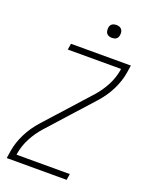

<svg xmlns="http://www.w3.org/2000/svg" viewBox="-169 -1007 837 1091"><g transform="rotate(20 250.0 -462.0)"><path d="M13 0 20 -46Q29 -100 55.5 -152.5Q82 -205 122 -249L358 -511Q393 -550 417 -595.5Q441 -641 449 -689L450 -698H128L134 -735H496L489 -689Q480 -635 453.5 -582.5Q427 -530 387 -486L151 -224Q116 -185 92 -139.5Q68 -94 60 -46L59 -37H381L375 0ZM341 -846Q331 -846 322.5 -849Q314 -852 308.5 -859Q303 -866 302 -875.5Q301 -885 302 -895Q303 -901 306 -907Q309 -913 315 -917Q321 -921 327.5 -922.5Q334 -924 340 -924Q350 -924 358.5 -921Q367 -918 372.5 -911Q378 -904 379.5 -894.5Q381 -885 379 -875Q378 -869 375 -863Q372 -857 366.5 -853Q361 -849 354 -847.5Q347 -846 341 -846Z"/></g></svg>

Font: Iosevka Term Curly XLt Obl
Style: Regular
Weight: 200
Italic angle: -9°
Designer: Belleve Invis
Foundry: Belleve Invis
Version: Version 32.3.0